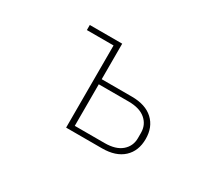

<svg xmlns="http://www.w3.org/2000/svg" viewBox="-94 -775 1187 1016"><g transform="rotate(30 500.0 -266.5)"><path d="M372 0V-502H209V-533H407V-316H591Q675 -316 721 -273.5Q767 -231 767 -158Q767 -85 721 -42.5Q675 0 591 0ZM589 -31Q657 -31 693 -62Q729 -93 729 -142V-174Q729 -223 693 -254Q657 -285 589 -285H407V-31Z"/></g></svg>

Font: IBM Plex Sans JP ExtraLight
Style: Regular
Weight: 200
Designer: Mike Abbink; Paul van der Laan; Pieter van Rosmalen; Wujin Sim; Yejin Wi; Jinhee Kim; Boomi Park; Yona Kim; Kichan Ma
Foundry: Sandoll Inc.
Version: Version 1.001